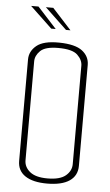

<svg xmlns="http://www.w3.org/2000/svg" viewBox="-55 -817 488 855"><g transform="rotate(5 189.0 -389.0)"><path d="M188 2Q125 2 90.5 -21Q56 -44 56 -88V-541Q56 -578 87 -603.5Q118 -629 188 -628Q260 -627 291.5 -602.5Q323 -578 323 -540V-89Q323 -45 288.5 -21.5Q254 2 188 2ZM188 -21Q244 -21 269.5 -42.5Q295 -64 295 -94V-534Q295 -560 272 -582Q249 -604 186 -604Q128 -604 106 -582.5Q84 -561 84 -535V-93Q84 -63 109.5 -42Q135 -21 188 -21ZM147 -687 49 -780H82L167 -687ZM213 -687 115 -780H148L233 -687Z"/></g></svg>

Font: Smooch Sans Thin ExtraLight
Style: Regular
Weight: 250
Version: Version 1.010